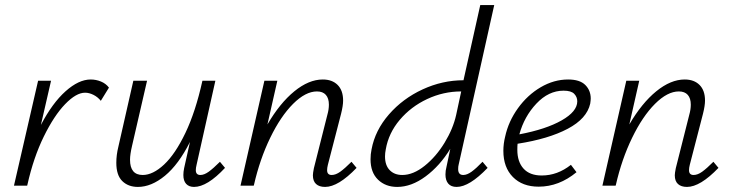

<svg xmlns="http://www.w3.org/2000/svg" viewBox="-20 -731 2876 756"><path d="M409 -386 377 -334Q365 -349 348 -357.5Q331 -366 315 -366Q280 -366 236.5 -321Q193 -276 152.5 -193.5Q112 -111 88 -4L87 0H35L130 -413H181L141 -239Q186 -325 238 -371.5Q290 -418 337 -418Q358 -418 377.5 -410Q397 -402 409 -386Z M866 -70Q796 5 744 5Q724 5 713 -7Q702 -19 702 -42Q702 -54 705 -69L728 -172Q683 -83 629.5 -39Q576 5 523 5Q485 5 461.5 -18Q438 -41 438 -90Q438 -121 446 -153L505 -413H559L500 -157Q492 -123 492 -102Q492 -42 542 -42Q582 -42 626 -83Q670 -124 710 -207.5Q750 -291 777 -413H828L754 -82Q751 -70 751 -61Q751 -42 769 -42Q784 -42 802 -55Q820 -68 846 -94Z M1384 -70Q1312 5 1260 5Q1237 5 1224.5 -6.5Q1212 -18 1212 -41Q1212 -49 1216 -69L1269 -279Q1275 -300 1275 -319Q1275 -344 1263 -357.5Q1251 -371 1228 -371Q1183 -371 1134 -322Q1085 -273 1044 -188.5Q1003 -104 980 -3L979 0H927L1021 -413H1072L1033 -241Q1082 -325 1139 -371.5Q1196 -418 1251 -418Q1288 -418 1309.5 -396.5Q1331 -375 1331 -335Q1331 -315 1323 -283L1271 -82Q1268 -70 1268 -61Q1268 -42 1286 -42Q1302 -42 1320 -55Q1338 -68 1364 -94Z M1880 -94 1900 -70Q1828 5 1778 5Q1756 5 1745 -8Q1734 -21 1734 -44Q1734 -59 1738 -74L1753 -145Q1712 -78 1656 -36.5Q1600 5 1544 5Q1498 5 1468.5 -23.5Q1439 -52 1439 -104Q1439 -124 1443 -143Q1457 -218 1511.5 -280.5Q1566 -343 1644 -379Q1722 -415 1805 -415L1871 -711H1926L1786 -83Q1784 -76 1784 -65Q1784 -42 1804 -42Q1819 -42 1837 -55Q1855 -68 1880 -94ZM1776 -278 1796 -371Q1726 -371 1662 -341Q1598 -311 1554 -259Q1510 -207 1499 -143Q1496 -128 1496 -115Q1496 -80 1514.5 -61Q1533 -42 1564 -42Q1607 -42 1652 -78Q1697 -114 1730.5 -169Q1764 -224 1776 -278Z M2306 -343Q2306 -337 2304 -323Q2291 -264 2215.5 -224Q2140 -184 2018 -165Q2017 -157 2017 -141Q2017 -94 2041.5 -67Q2066 -40 2113 -40Q2175 -40 2228 -82L2250 -53Q2181 4 2101 4Q2037 4 1999.5 -34Q1962 -72 1962 -137Q1962 -165 1969 -193Q1982 -253 2019.5 -305Q2057 -357 2109 -387.5Q2161 -418 2217 -418Q2263 -418 2284.5 -396.5Q2306 -375 2306 -343ZM2199 -374Q2140 -374 2092 -323Q2044 -272 2025 -202Q2130 -222 2191.5 -257Q2253 -292 2253 -332Q2253 -349 2241 -361.5Q2229 -374 2199 -374Z M2809 -70Q2737 5 2685 5Q2662 5 2649.5 -6.5Q2637 -18 2637 -41Q2637 -49 2641 -69L2694 -279Q2700 -300 2700 -319Q2700 -344 2688 -357.5Q2676 -371 2653 -371Q2608 -371 2559 -322Q2510 -273 2469 -188.5Q2428 -104 2405 -3L2404 0H2352L2446 -413H2497L2458 -241Q2507 -325 2564 -371.5Q2621 -418 2676 -418Q2713 -418 2734.5 -396.5Q2756 -375 2756 -335Q2756 -315 2748 -283L2696 -82Q2693 -70 2693 -61Q2693 -42 2711 -42Q2727 -42 2745 -55Q2763 -68 2789 -94Z"/></svg>

Font: Ysabeau Infant Semilight
Style: Italic
Weight: 300
Italic angle: -12°
Designer: Christian Thalmann (Catharsis Fonts)
Version: Version 0.003